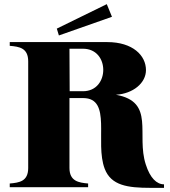

<svg xmlns="http://www.w3.org/2000/svg" viewBox="-20 -903 820 926"><path d="M683 -110C636 -254 730 -412 539 -446C621 -451 684 -502 684 -565C684 -635 621 -700 497 -700H27V-682C73 -678 116 -672 116 -607V-93C116 -28 73 -22 27 -18V0H405V-18C361 -22 315 -28 315 -93V-430H381C522 -430 436 -217 485 -89C516 -8 596 3 706 3H771V-14C736 -14 704 -44 683 -110ZM380 -463H316L315 -668H380C446 -668 478 -617 478 -566C478 -515 446 -463 380 -463ZM520 -822 495 -883 254 -765 264 -732Z"/></svg>

Font: Sprat
Style: Bold
Weight: 700
Designer: Ethan Nakache
Foundry: Collletttivo
Version: Version 2.000;Glyphs 3.2 (3217)